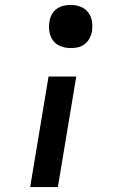

<svg xmlns="http://www.w3.org/2000/svg" viewBox="-20 -558 540 783"><path d="M268 -362Q247 -362 227.5 -369.5Q208 -377 196.5 -392.5Q185 -408 181.5 -429Q178 -450 182 -471Q184 -486 191.5 -499.5Q199 -513 211.5 -522Q224 -531 239 -534.5Q254 -538 268 -538Q289 -538 308.5 -530.5Q328 -523 340 -507Q352 -491 355 -470.5Q358 -450 355 -429Q352 -414 344.5 -400.5Q337 -387 324.5 -377.5Q312 -368 297.5 -365Q283 -362 268 -362ZM103 205 178 -246H291L216 205Z"/></svg>

Font: Iosevka Curly Slab Oblique
Style: Bold
Weight: 700
Italic angle: -9°
Monospace: yes
Designer: Belleve Invis
Foundry: Belleve Invis
Version: Version 11.1.0; ttfautohint (v1.8.3)